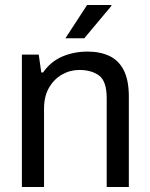

<svg xmlns="http://www.w3.org/2000/svg" viewBox="-20 -743 596 763"><path d="M67 0V-526H134L144 -455H151Q182 -499 228 -518.5Q274 -538 328 -538Q378 -538 415 -520.5Q452 -503 472 -463.5Q492 -424 492 -359V0H404V-353Q404 -420 374 -442.5Q344 -465 295 -465Q258 -465 226 -446.5Q194 -428 174.5 -394Q155 -360 155 -311V0ZM240 -591 326 -723H422L423 -720L315 -591Z"/></svg>

Font: Archivo VF Beta
Style: Regular
Weight: 400
Designer: Hector Gatti
Foundry: Omnibus-Type
Version: Version 1.002